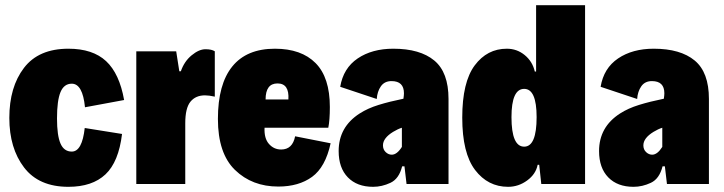

<svg xmlns="http://www.w3.org/2000/svg" viewBox="-20 -710 2793 741"><path d="M16 -255Q16 -374 72.5 -448Q129 -522 244 -522Q338 -522 389.5 -474Q441 -426 459 -324L308 -296Q299 -387 257 -387Q227 -387 213.5 -354.5Q200 -322 200 -253Q200 -187 213.5 -156Q227 -125 257 -125Q297 -125 307 -216L451 -193Q438 -85 387 -37Q336 11 244 11Q130 11 73 -63.5Q16 -138 16 -255Z M506 -512H660L672 -435H678Q691 -473 719.5 -496.5Q748 -520 773 -520Q797 -520 809 -512V-337Q787 -342 771 -342Q735 -342 715 -317.5Q695 -293 695 -234V0H506Z M1256 -157Q1236 -65 1184.5 -27.5Q1133 10 1054 10Q953 10 887 -54Q821 -118 821 -251Q821 -385 876.5 -453.5Q932 -522 1041 -522Q1143 -522 1198 -466.5Q1253 -411 1253 -297Q1253 -246 1247 -217H1001Q999 -176 1018 -154.5Q1037 -133 1065 -133Q1109 -133 1119 -184ZM1005 -326H1093Q1097 -388 1051 -388Q1005 -388 1005 -326Z M1711 -328V0H1549L1541 -68H1532Q1520 -20 1487 -4.5Q1454 11 1420 11Q1358 11 1322.5 -25.5Q1287 -62 1287 -127Q1287 -220 1368 -272Q1399 -292 1441 -305Q1483 -318 1537 -329Q1539 -343 1539 -350Q1539 -397 1491 -397Q1464 -397 1450 -377Q1436 -357 1434 -328L1293 -375Q1305 -447 1360.5 -484.5Q1416 -522 1498 -522Q1601 -522 1656 -476.5Q1711 -431 1711 -328ZM1531 -143V-217Q1515 -212 1497 -201Q1458 -177 1458 -149Q1458 -133 1468.5 -123Q1479 -113 1492 -113Q1512 -113 1531 -143Z M2238 -690V0H2069L2061 -74H2055Q2048 -38 2014.5 -13.5Q1981 11 1941 11Q1863 11 1813.5 -54Q1764 -119 1764 -256Q1764 -393 1812 -457.5Q1860 -522 1936 -522Q1975 -522 2005 -497.5Q2035 -473 2044 -434H2049V-690ZM2051 -258Q2051 -367 2003 -367Q1954 -367 1954 -258Q1954 -144 2003 -144Q2051 -144 2051 -258Z M2716 -328V0H2554L2546 -68H2537Q2525 -20 2492 -4.5Q2459 11 2425 11Q2363 11 2327.5 -25.5Q2292 -62 2292 -127Q2292 -220 2373 -272Q2404 -292 2446 -305Q2488 -318 2542 -329Q2544 -343 2544 -350Q2544 -397 2496 -397Q2469 -397 2455 -377Q2441 -357 2439 -328L2298 -375Q2310 -447 2365.5 -484.5Q2421 -522 2503 -522Q2606 -522 2661 -476.5Q2716 -431 2716 -328ZM2536 -143V-217Q2520 -212 2502 -201Q2463 -177 2463 -149Q2463 -133 2473.5 -123Q2484 -113 2497 -113Q2517 -113 2536 -143Z"/></svg>

Font: Decalotype Black
Style: Regular
Weight: 900
Designer: Alfredo Marco Pradil
Foundry: Alfredo Marco Pradil
Version: Version 1.0